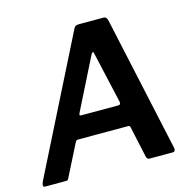

<svg xmlns="http://www.w3.org/2000/svg" viewBox="-109 -852 972 962"><g transform="rotate(-15 377.5 -371.0)"><path d="M8 0Q0 0 -1 -7Q-2 -14 4 -28L356 -728Q361 -737 367.5 -739.5Q374 -742 384 -742H510Q520 -742 524.5 -735Q529 -728 531 -719L683 -20Q685 -13 682 -6.5Q679 0 671 0H550Q537 0 534 -16L499 -177Q498 -185 488 -185H229Q219 -185 214 -174L130 -8Q128 -3 124.5 -1.5Q121 0 113 0H8ZM468 -298Q482 -298 479 -314L419 -579Q418 -589 413.5 -588.5Q409 -588 404 -578L271 -313Q267 -304 268 -301Q269 -298 276 -298Z"/></g></svg>

Font: Libre Franklin Thin SemiBold
Style: Italic
Weight: 600
Italic angle: -8°
Version: Version 3.000